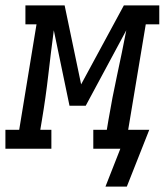

<svg xmlns="http://www.w3.org/2000/svg" viewBox="-67 -550 609 710"><path d="M323 140 378 0H278V-70H328L334 -106Q348 -189 366 -272Q384 -355 400 -438L250 -159H190L132 -438Q121 -355 111.5 -272Q102 -189 88 -106L82 -70H123V0H-47V-70H4L68 -460H27V-530H172L233 -238L391 -530H522V-460H472L407 -70H485L402 140Z"/></svg>

Font: Iosevka Curly Slab Oblique
Style: Regular
Weight: 400
Italic angle: -9°
Monospace: yes
Designer: Belleve Invis
Foundry: Belleve Invis
Version: Version 11.1.0; ttfautohint (v1.8.3)